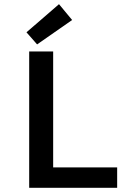

<svg xmlns="http://www.w3.org/2000/svg" viewBox="-20 -901 640 921"><path d="M120 0V-654H235V-98H542V0ZM158 -688 107 -746 263 -881 326 -805Z"/></svg>

Font: Source Code Pro SemiBold
Style: Regular
Weight: 600
Monospace: yes
Designer: Paul D. Hunt, Teo Tuominen
Foundry: Adobe Systems Incorporated
Version: Version 1.018;hotconv 1.0.116;makeotfexe 2.5.65601